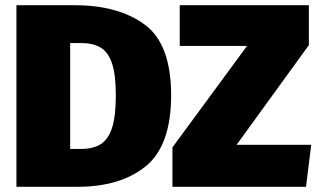

<svg xmlns="http://www.w3.org/2000/svg" viewBox="-20 -716 1228 736"><path d="M636 -351Q636 -158 539 -79Q442 0 278 0H43V-696H266Q434 -696 535 -621.5Q636 -547 636 -351ZM249 -551V-145H290Q338 -145 367 -164Q396 -183 410 -227.5Q424 -272 424 -351Q424 -429 409.5 -472.5Q395 -516 366 -533.5Q337 -551 291 -551ZM1164 -543 887 -161H1173L1153 0H641V-151L927 -540H669V-696H1164Z"/></svg>

Font: FiraGO Heavy
Style: Regular
Weight: 900
Designer: bBox Type
Foundry: bBox Type GmbH
Version: Version 1.001